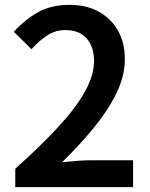

<svg xmlns="http://www.w3.org/2000/svg" viewBox="-20 -772 620 792"><path d="M43 0V-76Q148 -170 220.5 -248.5Q293 -327 330.5 -394.5Q368 -462 368 -521Q368 -559 354.5 -587.5Q341 -616 315 -632Q289 -648 250 -648Q208 -648 173.5 -625Q139 -602 110 -569L37 -641Q86 -694 139.5 -723Q193 -752 267 -752Q336 -752 387 -724Q438 -696 466.5 -646Q495 -596 495 -528Q495 -459 460.5 -388Q426 -317 367.5 -245.5Q309 -174 236 -103Q265 -106 298 -108.5Q331 -111 357 -111H529V0Z"/></svg>

Font: Noto Sans SC SemiBold
Style: Regular
Weight: 600
Designer: Ryoko NISHIZUKA 西塚涼子 (kana, bopomofo & ideographs); Paul D. Hunt (Latin, Greek & Cyrillic); Sandoll Communications 산돌커뮤니
Foundry: Adobe
Version: Version 2.004-H2;hotconv 1.0.118;makeotfexe 2.5.65603